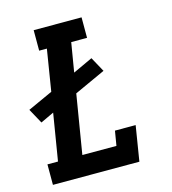

<svg xmlns="http://www.w3.org/2000/svg" viewBox="-109 -825 819 914"><g transform="rotate(-15 300.0 -367.5)"><path d="M39 0V-101H91L129 -332L63 -301L23 -374L146 -430L179 -634H141V-735H377V-634H299L275 -490L372 -535L412 -462L259 -392L211 -101H379L391 -173H493L465 0Z"/></g></svg>

Font: Iosevka Slab Extended Oblique
Style: Bold
Weight: 700
Width: 7
Italic angle: -9°
Monospace: yes
Designer: Belleve Invis
Foundry: Belleve Invis
Version: Version 11.1.1; ttfautohint (v1.8.3)